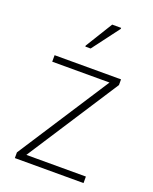

<svg xmlns="http://www.w3.org/2000/svg" viewBox="-138 -811 706 888"><g transform="rotate(20 215.0 -367.0)"><path d="M46 0V-28L338 -478H56V-510H383V-482L91 -32H384V0ZM176 -596V-601L258 -734H302V-729L202 -596Z"/></g></svg>

Font: Saira SemiCondensed Thin
Style: Regular
Weight: 250
Width: 4
Designer: Hector Gatti with collaboration of the Omnibus-Type team
Foundry: Omnibus-Type
Version: Version 1.101